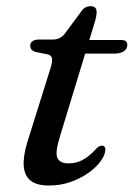

<svg xmlns="http://www.w3.org/2000/svg" viewBox="-20 -576 422 607"><path d="M131 -404 92 -412Q83.5 -414.5 79.5 -419.5Q75.5 -424.5 75.5 -431.5Q75.5 -440.5 82.8 -445.8Q90 -451 103 -451H147Q159 -451 168 -455.5Q177 -460 184.5 -469L238.5 -542Q245 -550.5 252 -553.5Q259 -556.5 267 -556.5Q276 -556.5 280.8 -551.8Q285.5 -547 285.5 -538Q285.5 -532.5 284 -523.5Q282.5 -514.5 278.5 -502.5L169.5 -144.5Q153.5 -93.5 161.5 -76.5Q169.5 -59.5 197 -59.5Q220 -59.5 240.2 -69.8Q260.5 -80 282.5 -104Q288.5 -110.5 292.8 -113Q297 -115.5 301.5 -115.5Q307.5 -115.5 310.8 -111.5Q314 -107.5 313 -100.5Q311.5 -84 297 -64.8Q282.5 -45.5 258.2 -28.5Q234 -11.5 202.5 -0.5Q171 10.5 134.5 10.5Q96 10.5 76.5 -5.2Q57 -21 55 -51.8Q53 -82.5 66.5 -127L138.5 -356.5Q146.5 -381.5 144.5 -391.2Q142.5 -401 131 -404ZM215.5 -406.5 229.5 -449.5H364.5Q382.5 -449.5 382.5 -434Q382.5 -421 371.2 -413.8Q360 -406.5 341 -406.5Z"/></svg>

Font: Fraunces
Style: Italic
Weight: 400
Italic angle: -16°
Version: Version 1.000;[b76b70a41]